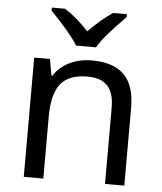

<svg xmlns="http://www.w3.org/2000/svg" viewBox="-54 -813 726 860"><g transform="rotate(5 309.0 -383.0)"><path d="M144 -752.9C206.5 -688 247.6 -639.2 267.1 -606H356.9C373.5 -637.2 415 -686 481.9 -752.9V-766.1H419.9C388.2 -745.6 352.1 -714.8 311 -673.8C276.9 -711.4 241.2 -742.2 204.1 -766.1H144ZM537.1 0V-349.1C537.1 -483.9 474.1 -545.9 342.8 -545.9C270.5 -545.9 207 -515.6 173.8 -462.9H168.9L155.8 -536.1H85V0H172.9V-277.8C172.9 -346.7 185.5 -396 210.4 -426.8C235.4 -457 274.9 -472.2 330.1 -472.2C412.6 -472.2 450.2 -430.2 450.2 -342.8V0Z"/></g></svg>

Font: Noto Reveo Sans
Style: Regular
Weight: 400
Designer: Monotype Design team
Foundry: Monotype Imaging Inc.
Version: Version 1.04